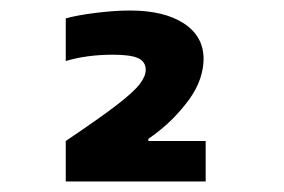

<svg xmlns="http://www.w3.org/2000/svg" viewBox="-20 -755 540 365"><path d="M105 -487Q169 -530 201.5 -555Q234 -580 245.5 -595Q257 -610 257 -622Q257 -638 242.5 -644.5Q228 -651 195 -651Q170 -651 147.5 -648Q125 -645 105 -639V-720Q126 -726 162 -730.5Q198 -735 227 -735Q292 -735 329.5 -710.5Q367 -686 367 -643Q367 -625 360.5 -605.5Q354 -586 340 -566.5Q326 -547 307 -528Q288 -509 262 -491V-487H371V-410H105Z"/></svg>

Font: M PLUS 1 Code SemiBold
Style: Regular
Weight: 600
Designer: Coji Morishita
Foundry: UNDERFOREST DESIGN
Version: Version 1.005